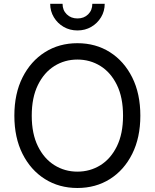

<svg xmlns="http://www.w3.org/2000/svg" viewBox="-20 -961 799 992"><path d="M379.9 10.3Q285.6 10.3 212.2 -35.9Q138.7 -82 96.4 -166Q54.2 -250 54.2 -363.3Q54.2 -477.1 96.4 -561Q138.7 -645 212.2 -691.4Q285.6 -737.8 379.9 -737.8Q474.6 -737.8 547.9 -691.4Q621.1 -645 663.1 -561Q705.1 -477.1 705.1 -363.3Q705.1 -250 663.1 -166Q621.1 -82 547.9 -35.9Q474.6 10.3 379.9 10.3ZM379.9 -74.2Q445.3 -74.2 498.8 -107.4Q552.2 -140.6 584 -205.3Q615.7 -270 615.7 -363.3Q615.7 -457.5 584 -522.2Q552.2 -586.9 498.8 -620.1Q445.3 -653.3 379.9 -653.3Q314.5 -653.3 261 -619.9Q207.5 -586.4 175.8 -521.7Q144 -457 144 -363.3Q144 -270 175.8 -205.6Q207.5 -141.1 261 -107.7Q314.5 -74.2 379.9 -74.2ZM380.4 -803.7Q340.8 -803.7 309.1 -822Q277.3 -840.3 258.3 -871.8Q239.3 -903.3 239.3 -941.4H303.2Q303.2 -908.2 325 -887Q346.7 -865.7 380.4 -865.7Q414.1 -865.7 435.5 -887Q457 -908.2 457 -941.4H521Q521 -903.3 502.2 -872.1Q483.4 -840.8 451.7 -822.3Q419.9 -803.7 380.4 -803.7Z"/></svg>

Font: Inter 20pt
Style: Regular
Weight: 400
Version: Version 4.001;git-66647c0bb